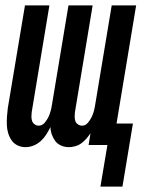

<svg xmlns="http://www.w3.org/2000/svg" viewBox="-20 -540 540 715"><path d="M436 155H354L380 0H310L317 -44Q310 -33 301.5 -23.5Q293 -14 283 -6.5Q273 1 260.5 4.5Q248 8 236 8Q221 8 207.5 2Q194 -4 186 -14.5Q178 -25 173 -39Q168 -53 168 -67Q161 -53 152.5 -39.5Q144 -26 132 -15Q120 -4 105 2Q90 8 75 8Q59 8 45.5 1.5Q32 -5 23.5 -17Q15 -29 10.5 -44Q6 -59 5.5 -74.5Q5 -90 6 -106Q7 -122 9 -137L73 -520H164L98 -122Q97 -114 97 -105.5Q97 -97 99.5 -89.5Q102 -82 109 -77Q116 -72 124 -72Q137 -72 146 -82.5Q155 -93 160.5 -104.5Q166 -116 169 -128Q172 -140 174 -153L235 -520H325L259 -122Q258 -114 258 -105.5Q258 -97 260.5 -89.5Q263 -82 270 -77Q277 -72 286 -72Q298 -72 307 -82.5Q316 -93 321.5 -104.5Q327 -116 330 -128Q333 -140 335 -153L396 -520H487L414 -80H475Z"/></svg>

Font: Iosevka SS18 Medium
Style: Italic
Weight: 500
Italic angle: -9°
Monospace: yes
Designer: Belleve Invis
Foundry: Belleve Invis
Version: Version 25.1.1; ttfautohint (v1.8.4)